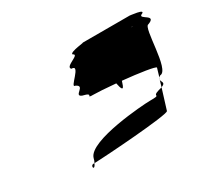

<svg xmlns="http://www.w3.org/2000/svg" viewBox="-94 -823 776 716"><g transform="rotate(-30 294.0 -465.0)"><path d="M220 -552C258 -535 192 -520 224 -507C275 -495 222 -489 264 -489C279 -489 311 -487 357 -483C362 -457 368 -442 377 -472L380 -481C451 -474 518 -464 518 -458L507 -421C509 -423 510 -425 514 -427C556 -427 547 -614 571 -614C619 -632 549 -646 566 -658C600 -671 520 -677 528 -677H321C346 -677 262 -671 270 -658C297 -646 221 -632 239 -614C282 -614 196 -552 220 -552ZM134 -266C118 -266 124 -236 138 -266ZM138 -266C141 -271 143 -277 145 -285C164 -348 407 -364 432 -364C491 -364 441 -370 482 -382C487 -383 493 -385 496 -386L469 -299C461 -286 185 -267 138 -266ZM509 -636C511 -637 514 -637 516 -637C522 -637 518 -637 509 -636ZM496 -386C519 -394 505 -403 504 -413ZM504 -413C504 -416 505 -418 507 -421Z"/></g></svg>

Font: bitstorm
Style: exextobl
Weight: 400
Version: Version 0.2